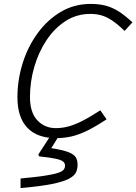

<svg xmlns="http://www.w3.org/2000/svg" viewBox="-20 -690 696 980"><path d="M266 15Q170 15 119.5 -38Q69 -91 69 -193Q69 -282 95.5 -367Q122 -452 172 -520.5Q222 -589 290.5 -629.5Q359 -670 443 -670Q483 -670 516 -662Q549 -654 582 -634Q615 -614 656 -576L616 -532Q578 -569 549 -587.5Q520 -606 494.5 -612.5Q469 -619 441 -619Q371 -619 314.5 -582.5Q258 -546 217.5 -485Q177 -424 155 -348.5Q133 -273 133 -195Q133 -116 170.5 -76Q208 -36 265 -36Q297 -36 329 -44.5Q361 -53 400.5 -73Q440 -93 492 -127L524 -81Q468 -44 425 -23Q382 -2 344.5 6.5Q307 15 266 15ZM250 -16H293L217 106L233 65Q296 74 326.5 85.5Q357 97 366.5 112.5Q376 128 376 151Q376 172 368 189.5Q360 207 332.5 222Q305 237 246 249Q187 261 85 270V221Q162 214 207.5 207Q253 200 275.5 192.5Q298 185 305 176Q312 167 312 155Q312 143 302 134.5Q292 126 263.5 120Q235 114 179 108L176 98Z"/></svg>

Font: Intel One Mono Light
Style: Italic
Weight: 300
Italic angle: -16°
Monospace: yes
Designer: Fred Shallcrass
Foundry: Frere-Jones Type LLC
Version: Version 1.004